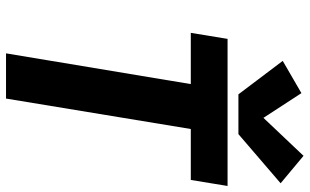

<svg xmlns="http://www.w3.org/2000/svg" viewBox="-215 -812 1027 637"><g transform="rotate(90 298.5 -493.5)"><path d="M157 0H307L408 -613H577L597 -735H109L89 -613H259ZM293 -771H425L588 -911L497 -987L371 -854L289 -980L182 -918Z"/></g></svg>

Font: Iosevka Sparkle Heavy
Style: Italic
Weight: 900
Italic angle: -9°
Designer: Belleve Invis
Foundry: Belleve Invis
Version: Version 4.5.0; ttfautohint (v1.8.3)